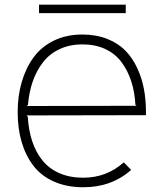

<svg xmlns="http://www.w3.org/2000/svg" viewBox="-20 -787 696 817"><path d="M94.2 -335.9 561 -336.9 556.2 -340.8Q553.2 -396 538.3 -441.7Q523.4 -487.3 496.8 -522.9Q470.2 -558.6 427.7 -578.4Q385.3 -598.1 331.1 -598.1Q276.9 -598.1 233.9 -578.1Q190.9 -558.1 163.1 -522.2Q135.3 -486.3 119.4 -440.7Q103.5 -395 99.1 -340.8ZM601.1 -310.1V-296.9L92.8 -295.9L98.1 -291Q101.6 -232.4 117.2 -185.5Q132.8 -138.7 161.1 -103.8Q189.5 -68.8 233.4 -49.8Q277.3 -30.8 334 -30.8Q433.6 -30.8 506.8 -96.2L538.1 -64Q454.6 9.8 335 9.8Q263.7 9.8 209 -14.6Q154.3 -39.1 121.3 -82.8Q88.4 -126.5 71.8 -183.6Q55.2 -240.7 55.2 -310.1Q55.2 -378.9 72.5 -438.2Q89.8 -497.6 123 -543Q156.2 -588.4 209.5 -614.3Q262.7 -640.1 330.1 -640.1Q389.2 -640.1 436 -621.6Q482.9 -603 513.4 -571.8Q543.9 -540.5 564 -497.3Q584 -454.1 592.5 -408Q601.1 -361.8 601.1 -310.1ZM515.1 -767.1V-731H146V-767.1Z"/></svg>

Font: Sinkin Sans 200 X Light
Style: Regular
Weight: 200
Designer: Keith Bates
Foundry: K-Type
Version: Sinkin Sans (version 1.0)  by Keith Bates   •   © 2014   www